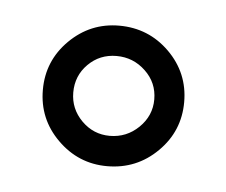

<svg xmlns="http://www.w3.org/2000/svg" viewBox="-29 -739 276 234"><g transform="rotate(5 109.5 -622.0)"><path d="M108.9 -708Q145 -708 170.4 -682.9Q195.8 -657.7 195.8 -622.1Q195.8 -586.4 170.4 -561.3Q145 -536.1 108.9 -536.1Q73.7 -536.1 48.3 -561.3Q22.9 -586.4 22.9 -622.1Q22.9 -657.7 48.3 -682.9Q73.7 -708 108.9 -708ZM60.1 -622.1Q60.1 -602.1 74.5 -587.6Q88.9 -573.2 108.9 -573.2Q129.4 -573.2 144.3 -587.6Q159.2 -602.1 159.2 -622.1Q159.2 -642.6 144.3 -656.7Q129.4 -670.9 108.9 -670.9Q88.4 -670.9 74.2 -656.7Q60.1 -642.6 60.1 -622.1Z"/></g></svg>

Font: Bebas Neue Regular
Style: Regular
Weight: 400
Designer: Ryoichi Tsunekawa
Foundry: Ryoichi Tsunekawa
Version: Version 001.003